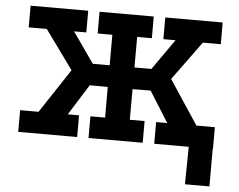

<svg xmlns="http://www.w3.org/2000/svg" viewBox="-53 -653 1110 892"><g transform="rotate(5 502.0 -207.0)"><path d="M54.2 -589H322.8V-487.8H265.8L365.5 -345.2H444.2V-487.5H375.8V-588.8H628.5V-487.5H560L559.8 -345.2H638.8L739 -487.8H682.2V-589H950V-487.8H866.5L734.2 -306.8L870.2 -101.2H956.2V0H682.2V-101.2H734L644 -244.8L559.8 -244L559.5 -101.2H628.5V0H375.8V-101.2H444.2V-244L360.2 -244.8L270.2 -101.2H322.8V0H48V-101.2H134L269.8 -306.8L138.5 -487.8H54.2ZM840.8 175 843.2 0H753.8V-101.2H955V175Z"/></g></svg>

Font: Podkova VF Beta
Style: Regular
Weight: 400
Designer: Ilya Yudin
Foundry: Cyreal (www.cyreal.org)
Version: Version 2.100